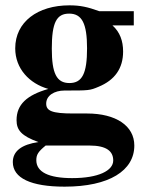

<svg xmlns="http://www.w3.org/2000/svg" viewBox="-20 -493 540 719"><path d="M254 -68C174 -68 153 -78 153 -105C153 -135 183 -154 222 -154C313 -154 316 -154 349 -168C410 -193 441 -237 441 -300C441 -340 429 -373 401 -398H481V-451H352C308 -467 280 -473 240 -473C121 -473 37 -411 37 -312C37 -236 90 -180 161 -160C81 -137 42 -102 42 -43C42 -6 60 16 124 39C61 48 28 73 28 114C28 174 96 206 222 206C389 206 483 146 483 52C483 -22 414 -68 306 -68ZM306 -312C306 -218 288 -182 240 -182C192 -182 174 -218 174 -311C174 -409 192 -442 239 -442C287 -442 306 -405 306 -312ZM315 52C380 52 404 74 404 108C404 146 349 174 250 174C162 174 116 151 116 107C116 86 123 75 151 52Z"/></svg>

Font: STIXGeneral
Style: Bold
Weight: 700
Designer: MicroPress Inc., with final additions and corrections provided by Coen Hoffman, Elsevier (retired)
Version: Version 1.1.0